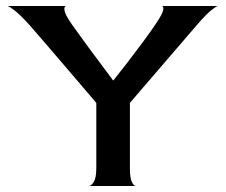

<svg xmlns="http://www.w3.org/2000/svg" viewBox="-20 -620 752 640"><path d="M276 0Q284 0 292.5 -13.5Q301 -27 301 -60V-277Q273 -310 240 -348.5Q207 -387 175 -424.5Q143 -462 117 -492Q91 -522 77 -538Q48 -570 29.5 -584.5Q11 -599 5 -600H200Q193 -599 195 -585Q197 -571 220 -538Q234 -519 258 -485.5Q282 -452 309 -416.5Q336 -381 357 -352H358Q379 -378 405.5 -412.5Q432 -447 457.5 -481.5Q483 -516 499 -540Q522 -574 524 -587Q526 -600 519 -600H707Q702 -600 685 -586.5Q668 -573 640 -541Q583 -475 526.5 -409Q470 -343 413 -277V-60Q413 -27 419.5 -13.5Q426 0 433 0Z"/></svg>

Font: Red Rose
Style: Regular
Weight: 400
Designer: Jaikishan Patel
Version: Version 2.000; ttfautohint (v1.8.3)